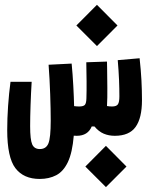

<svg xmlns="http://www.w3.org/2000/svg" viewBox="-20 -557 626 793"><path d="M144 182.1Q77.6 182.1 43.7 137.7Q9.8 93.3 9.8 -20Q9.8 -66.9 13.4 -119.6Q17.1 -172.4 23.4 -219.2H110.8Q107.9 -172.4 106.2 -122.3Q104.5 -72.3 104.5 -35.6Q104.5 20 113 39.3Q121.6 58.6 144.5 58.6Q170.4 58.6 179.9 35.4Q189.5 12.2 189.5 -59.1Q189.5 -104.5 187.3 -167.7Q185.1 -231 180.7 -289.6L275.9 -294.4Q280.3 -249 282.7 -203.1Q285.2 -157.2 286.1 -118.7Q297.9 -117.2 306.6 -117.2Q324.7 -117.2 330.6 -124Q336.4 -130.9 336.9 -150.9Q337.9 -181.6 337.6 -221.2Q337.4 -260.7 336.4 -299.8L421.9 -302.7Q421.9 -296.4 422.1 -290.3Q422.4 -284.2 422.4 -277.3Q422.9 -237.3 423.3 -195.1Q423.8 -152.8 421.9 -119.1Q432.1 -117.2 442.9 -117.2Q460.9 -117.2 467 -126.2Q473.1 -135.3 473.1 -159.2Q473.1 -189.5 471.7 -226.1Q470.2 -262.7 466.3 -308.6L556.6 -316.4Q562 -267.1 564.2 -225.3Q566.4 -183.6 566.4 -143.1Q566.4 -69.3 540 -32.7Q513.7 3.9 454.1 3.9Q429.2 3.9 408.4 -4.9Q387.7 -13.7 370.1 -34.7H358.9Q342.8 3.9 296.9 3.9Q290.5 3.9 284.7 3.4Q278.8 73.7 260.3 112.5Q241.7 151.4 212.2 166.7Q182.6 182.1 144 182.1ZM380.4 -366.7 295.4 -451.7 380.4 -537.1 465.3 -451.7ZM417.5 215.8 332.5 130.9 417.5 45.4 502.4 130.9Z"/></svg>

Font: Cascadia Mono PL SemiBold
Style: Regular
Weight: 600
Monospace: yes
Designer: Aaron Bell
Foundry: Saja Typeworks
Version: Version 2404.023; ttfautohint (v1.8.4)